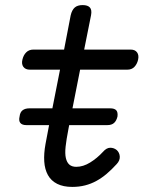

<svg xmlns="http://www.w3.org/2000/svg" viewBox="-20 -725 640 755"><path d="M84 -233Q67 -233 60 -241.5Q53 -250 57 -267Q59 -284 69 -291.5Q79 -299 96 -299H186L216 -451H98Q80 -451 72 -462Q64 -473 68 -490Q72 -508 83 -519Q94 -530 111 -530H232L258 -665Q263 -686 274 -695.5Q285 -705 305 -705Q325 -705 333.5 -695.5Q342 -686 338 -665L311 -530H494Q511 -530 519 -519Q527 -508 523 -490Q519 -473 508.5 -462Q498 -451 480 -451H295L265 -299H413Q430 -299 437 -291.5Q444 -284 442 -267Q438 -250 428.5 -241.5Q419 -233 402 -233H252L249 -217Q241 -176 238 -148.5Q235 -121 239 -103.5Q243 -86 253 -77.5Q263 -69 280 -69Q307 -69 334.5 -86Q362 -103 385 -128Q399 -144 413.5 -144Q428 -144 439 -135Q450 -125 451 -109.5Q452 -94 439 -80Q419 -58 399.5 -41.5Q380 -25 359 -13.5Q338 -2 314.5 4Q291 10 264 10Q229 10 205 -2Q181 -14 168.5 -36.5Q156 -59 154 -90Q152 -121 159 -159L173 -233Z"/></svg>

Font: Maple Mono NL Light
Style: Italic
Weight: 300
Italic angle: -10°
Monospace: yes
Designer: subframe7536
Version: Version 7.000